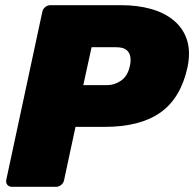

<svg xmlns="http://www.w3.org/2000/svg" viewBox="-20 -720 748 740"><path d="M26 0Q15 0 8.5 -7.5Q2 -15 4 -26L143 -674Q145 -685 154 -692.5Q163 -700 174 -700H448Q510 -700 562 -685.5Q614 -671 650 -641Q686 -611 700.5 -566.5Q715 -522 703 -462Q677 -342 598.5 -286.5Q520 -231 383 -231H271L227 -26Q225 -15 216 -7.5Q207 0 196 0ZM301 -392H394Q422 -392 447 -409.5Q472 -427 480 -464Q485 -483 482.5 -500Q480 -517 467.5 -527.5Q455 -538 427 -538H333Z"/></svg>

Font: Rubik ExtraBold
Style: Italic
Weight: 800
Italic angle: -12°
Designer: Hubert and Fischer
Foundry: Hubert and Fischer
Version: Version 2.300;gftools[0.9.30]